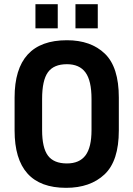

<svg xmlns="http://www.w3.org/2000/svg" viewBox="-20 -893 640 921"><path d="M50 -267V-425Q50 -700 301 -700Q416 -700 483 -635.5Q550 -571 550 -425V-267Q550 -121 481.5 -56.5Q413 8 297 8Q50 8 50 -267ZM419 -269V-418Q419 -506 390 -545.5Q361 -585 301 -585Q238 -585 210 -546.5Q182 -508 182 -418V-269Q182 -184 210 -146.5Q238 -109 301 -109Q361 -109 390 -147.5Q419 -186 419 -269ZM150 -873H257V-757H150ZM342 -873H449V-757H342Z"/></svg>

Font: D-DIN
Style: DIN-Bold
Weight: 700
Designer: Charles Nix
Foundry: Datto Inc.
Version: Version 1.00